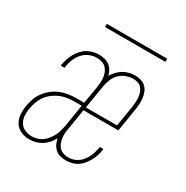

<svg xmlns="http://www.w3.org/2000/svg" viewBox="-159 -810 918 950"><g transform="rotate(30 300.0 -335.5)"><path d="M134 8Q109 8 86.5 -2Q64 -12 51.5 -31.5Q39 -51 37 -76.5Q35 -102 39 -127Q43 -149 50.5 -171Q58 -193 72.5 -212Q87 -231 106 -246Q125 -261 146.5 -269.5Q168 -278 190.5 -281.5Q213 -285 235 -285H280L297 -384Q299 -399 300 -413.5Q301 -428 299 -442Q297 -456 291.5 -469Q286 -482 276 -491.5Q266 -501 252 -505Q238 -509 223 -509Q202 -509 181 -500Q160 -491 145 -473.5Q130 -456 121.5 -435Q113 -414 110 -392Q110 -391 109.5 -389.5Q109 -388 109 -386H88Q88 -388 88.5 -390Q89 -392 89 -394Q92 -410 97.5 -426.5Q103 -443 111.5 -458.5Q120 -474 132.5 -488Q145 -502 160.5 -511Q176 -520 193 -524Q210 -528 227 -528Q243 -528 258.5 -524Q274 -520 286 -511Q298 -502 306 -488.5Q314 -475 317 -460Q326 -475 338.5 -488.5Q351 -502 366.5 -511Q382 -520 399 -524Q416 -528 433 -528Q450 -528 466 -523Q482 -518 493.5 -507Q505 -496 511 -480.5Q517 -465 519 -448.5Q521 -432 520 -415Q519 -398 516 -381L495 -251H296L277 -136Q274 -122 273 -107.5Q272 -93 274 -79Q276 -65 281 -52Q286 -39 295.5 -29.5Q305 -20 318.5 -15.5Q332 -11 346 -11Q360 -11 374 -15Q388 -19 400.5 -27.5Q413 -36 422.5 -48Q432 -60 438.5 -73Q445 -86 449 -100Q453 -114 456 -128Q456 -129 456 -131Q456 -133 457 -134H477Q477 -132 477 -130Q477 -128 476 -127Q474 -110 468.5 -94Q463 -78 454.5 -62.5Q446 -47 434.5 -33Q423 -19 408 -9.5Q393 0 376 4Q359 8 343 8Q326 8 310 3.5Q294 -1 282.5 -11.5Q271 -22 264 -36.5Q257 -51 254 -67Q246 -51 233 -36Q220 -21 204 -11Q188 -1 170 3.5Q152 8 134 8ZM299 -269H477L496 -384Q498 -398 499 -412Q500 -426 499 -440Q498 -454 493.5 -467Q489 -480 481 -490Q473 -500 460 -504.5Q447 -509 432 -509Q412 -509 392 -501.5Q372 -494 356.5 -479Q341 -464 333 -444Q325 -424 321 -404ZM137 -11Q152 -11 168 -15.5Q184 -20 197.5 -30Q211 -40 221.5 -53.5Q232 -67 239 -81.5Q246 -96 250 -111.5Q254 -127 257 -142L277 -266H235Q216 -266 195.5 -263Q175 -260 156 -252Q137 -244 119.5 -231Q102 -218 89.5 -200.5Q77 -183 70 -163.5Q63 -144 60 -124Q56 -103 57.5 -82Q59 -61 69 -44.5Q79 -28 97.5 -19.5Q116 -11 137 -11ZM527 -661H182V-679H527Z"/></g></svg>

Font: Iosevka SS04 Th Ex Obl
Style: Regular
Weight: 100
Width: 7
Italic angle: -9°
Monospace: yes
Designer: Belleve Invis
Foundry: Belleve Invis
Version: Version 19.0.0; ttfautohint (v1.8.4)